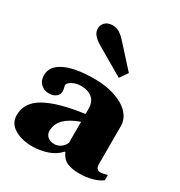

<svg xmlns="http://www.w3.org/2000/svg" viewBox="-184 -911 985 1049"><g transform="rotate(30 308.0 -386.5)"><path d="M221 -652Q190 -670 175 -688Q160 -706 160 -728Q160 -749 176 -766Q192 -783 224 -783Q250 -783 270.5 -768.5Q291 -754 303 -740L429 -601L394 -551ZM13 -97Q13 -176 93.5 -221.5Q174 -267 336 -289V-322Q336 -366 309.5 -388Q283 -410 241 -410Q218 -410 199.5 -403.5Q181 -397 170.5 -387.5Q160 -378 160 -370Q160 -365 163 -353.5Q166 -342 166 -335Q166 -314 150 -300Q134 -286 103 -286Q76 -286 54.5 -305.5Q33 -325 33 -360Q33 -417 98 -448.5Q163 -480 284 -480Q357 -480 414.5 -460.5Q472 -441 504 -406.5Q536 -372 536 -328V-89Q536 -53 565 -53Q574 -53 587.5 -56.5Q601 -60 608 -61V-28Q584 -10 547 0Q510 10 469 10Q422 10 391.5 -3Q361 -16 344 -54H340Q311 -21 265 -5.5Q219 10 171 10Q104 10 58.5 -17.5Q13 -45 13 -97ZM336 -107V-240Q211 -196 211 -112Q211 -89 227 -75Q243 -61 271 -61Q289 -61 307.5 -73Q326 -85 336 -107Z"/></g></svg>

Font: Taviraj Black
Style: Regular
Weight: 900
Designer: Katatrad Team
Foundry: CadsonDemak
Version: Version 1.001